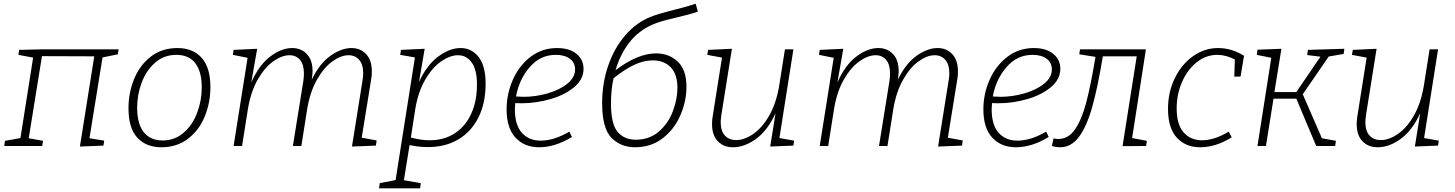

<svg xmlns="http://www.w3.org/2000/svg" viewBox="-20 -793 7903 1043"><path d="M624 -525 620 -498 537 -481 466 -42 546 -29 542 -2 414 3 492 -487 208 -488 136 -42 214 -28 209 0H3L7 -28L91 -43L160 -480L80 -495L84 -522L206 -525Z M1123 -320Q1123 -236 1092.5 -161Q1062 -86 1001.5 -39.5Q941 7 857 7Q774 7 726 -45Q678 -97 678 -205Q678 -290 709 -365Q740 -440 800 -486Q860 -532 944 -532Q1028 -532 1075.5 -479Q1123 -426 1123 -320ZM725 -208Q725 -121 760.5 -75.5Q796 -30 864 -30Q929 -30 977.5 -72Q1026 -114 1051 -180.5Q1076 -247 1076 -318Q1076 -404 1041 -449.5Q1006 -495 938 -495Q871 -495 823 -453Q775 -411 750 -345Q725 -279 725 -208Z M1945 -45 2026 -30 2022 -2 1892 3 1949 -354Q1953 -374 1953 -395Q1953 -443 1931 -468Q1909 -493 1874 -493Q1832 -493 1785.5 -459.5Q1739 -426 1701 -358.5Q1663 -291 1648 -196L1617 0H1571L1628 -354Q1631 -375 1631 -394Q1631 -443 1609.5 -468Q1588 -493 1553 -493Q1511 -493 1464 -459.5Q1417 -426 1379 -359Q1341 -292 1326 -196L1295 0H1249L1325 -479L1245 -495L1249 -522L1377 -528L1345 -345Q1387 -440 1448 -486Q1509 -532 1567 -532Q1616 -532 1647 -499.5Q1678 -467 1678 -405Q1678 -393 1674 -363L1673 -359Q1715 -447 1774.5 -489.5Q1834 -532 1889 -532Q1938 -532 1969 -499Q2000 -466 2000 -404Q2000 -381 1996 -360Z M2618 -338Q2618 -233 2579 -155Q2540 -77 2469.5 -35.5Q2399 6 2305 6Q2253 6 2205 -5L2174 186L2266 202L2262 230H2039L2043 202L2129 185L2234 -481L2154 -495L2158 -522L2287 -528L2256 -347Q2297 -438 2359.5 -485Q2422 -532 2482 -532Q2542 -532 2580 -483.5Q2618 -435 2618 -338ZM2212 -46Q2266 -31 2314 -31Q2392 -31 2450 -68.5Q2508 -106 2539.5 -174.5Q2571 -243 2571 -334Q2571 -414 2542.5 -453.5Q2514 -493 2468 -493Q2425 -493 2376.5 -459.5Q2328 -426 2289 -358.5Q2250 -291 2235 -195Z M2779 -233Q2777 -211 2777 -199Q2777 -114 2815 -71.5Q2853 -29 2917 -29Q2990 -29 3073 -78L3087 -49Q2995 7 2909 7Q2829 7 2780.5 -45Q2732 -97 2732 -199Q2732 -283 2766 -360Q2800 -437 2862.5 -484.5Q2925 -532 3006 -532Q3073 -532 3111.5 -500.5Q3150 -469 3150 -419Q3150 -363 3100 -320.5Q3050 -278 2971.5 -255Q2893 -232 2812 -232ZM2783 -269Q2811 -267 2824 -267Q2889 -267 2954 -285.5Q3019 -304 3061.5 -338Q3104 -372 3104 -416Q3104 -452 3076 -473.5Q3048 -495 2999 -495Q2916 -495 2858.5 -429.5Q2801 -364 2783 -269Z M3709 -321Q3709 -244 3676.5 -168Q3644 -92 3580.5 -42.5Q3517 7 3430 7Q3353 7 3302 -44Q3251 -95 3251 -233Q3251 -341 3284 -436.5Q3317 -532 3376 -600.5Q3435 -669 3511 -700Q3549 -716 3640 -739Q3717 -758 3759 -773L3771 -730Q3726 -714 3651 -697Q3601 -685 3572 -676.5Q3543 -668 3517 -656Q3444 -622 3396 -558.5Q3348 -495 3324 -412Q3445 -503 3544 -503Q3614 -503 3661.5 -458.5Q3709 -414 3709 -321ZM3660 -316Q3660 -389 3624 -427Q3588 -465 3526 -465Q3475 -465 3422.5 -439.5Q3370 -414 3313 -368Q3299 -305 3299 -232Q3299 -118 3335.5 -76Q3372 -34 3433 -34Q3509 -34 3560.5 -79.5Q3612 -125 3636 -191Q3660 -257 3660 -316Z M4214 -43 4294 -29 4290 -2 4164 3 4193 -178Q4150 -84 4087 -38.5Q4024 7 3962 7Q3911 7 3879.5 -25.5Q3848 -58 3848 -119Q3848 -143 3852 -164L3902 -480L3822 -495L3827 -522L3956 -528L3899 -171Q3895 -141 3895 -130Q3895 -81 3918 -56.5Q3941 -32 3979 -32Q4023 -32 4071.5 -65Q4120 -98 4158.5 -165Q4197 -232 4213 -329L4244 -525H4290Z M5129 -45 5210 -30 5206 -2 5076 3 5133 -354Q5137 -374 5137 -395Q5137 -443 5115 -468Q5093 -493 5058 -493Q5016 -493 4969.5 -459.5Q4923 -426 4885 -358.5Q4847 -291 4832 -196L4801 0H4755L4812 -354Q4815 -375 4815 -394Q4815 -443 4793.5 -468Q4772 -493 4737 -493Q4695 -493 4648 -459.5Q4601 -426 4563 -359Q4525 -292 4510 -196L4479 0H4433L4509 -479L4429 -495L4433 -522L4561 -528L4529 -345Q4571 -440 4632 -486Q4693 -532 4751 -532Q4800 -532 4831 -499.5Q4862 -467 4862 -405Q4862 -393 4858 -363L4857 -359Q4899 -447 4958.5 -489.5Q5018 -532 5073 -532Q5122 -532 5153 -499Q5184 -466 5184 -404Q5184 -381 5180 -360Z M5369 -233Q5367 -211 5367 -199Q5367 -114 5405 -71.5Q5443 -29 5507 -29Q5580 -29 5663 -78L5677 -49Q5585 7 5499 7Q5419 7 5370.5 -45Q5322 -97 5322 -199Q5322 -283 5356 -360Q5390 -437 5452.5 -484.5Q5515 -532 5596 -532Q5663 -532 5701.5 -500.5Q5740 -469 5740 -419Q5740 -363 5690 -320.5Q5640 -278 5561.5 -255Q5483 -232 5402 -232ZM5373 -269Q5401 -267 5414 -267Q5479 -267 5544 -285.5Q5609 -304 5651.5 -338Q5694 -372 5694 -416Q5694 -452 5666 -473.5Q5638 -495 5589 -495Q5506 -495 5448.5 -429.5Q5391 -364 5373 -269Z M6130 -43 6210 -28 6206 0 6078 1 6155 -487H5971Q5943 -317 5913 -211Q5883 -105 5841 -49Q5799 7 5739 7Q5716 7 5694 0L5703 -41Q5717 -38 5728 -38Q5784 -38 5820 -90.5Q5856 -143 5880.5 -235.5Q5905 -328 5931 -484L5843 -498L5847 -525H6205Z M6738 -490 6719 -377H6685L6688 -470Q6639 -495 6593 -495Q6531 -495 6480.5 -454.5Q6430 -414 6401 -347Q6372 -280 6372 -204Q6372 -117 6409.5 -74Q6447 -31 6510 -31Q6577 -31 6655 -78L6671 -47Q6584 7 6500 7Q6421 7 6373 -45Q6325 -97 6325 -201Q6325 -292 6361.5 -367.5Q6398 -443 6460.5 -487.5Q6523 -532 6597 -532Q6670 -532 6738 -490Z M7279 -500 7198 -486 7057 -281 7161 -42 7237 -28 7233 0H7130L7022 -257H6898L6857 0H6811L6886 -479L6807 -495L6811 -523L6941 -528L6903 -293H7022L7153 -485L7081 -494L7085 -522L7283 -528Z M7716 -43 7796 -29 7792 -2 7666 3 7695 -178Q7652 -84 7589 -38.5Q7526 7 7464 7Q7413 7 7381.5 -25.5Q7350 -58 7350 -119Q7350 -143 7354 -164L7404 -480L7324 -495L7329 -522L7458 -528L7401 -171Q7397 -141 7397 -130Q7397 -81 7420 -56.5Q7443 -32 7481 -32Q7525 -32 7573.5 -65Q7622 -98 7660.5 -165Q7699 -232 7715 -329L7746 -525H7792Z"/></svg>

Font: Bitter Pro Light
Style: Italic
Weight: 300
Italic angle: -9°
Designer: Sol Matas, and Bitter project Authors
Foundry: Sol Matas
Version: Version 1.010